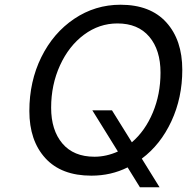

<svg xmlns="http://www.w3.org/2000/svg" viewBox="-20 -735 790 811"><path d="M579 -65 654 56H571L519 -28Q449 7 366 7Q239 7 171.5 -67Q104 -141 104 -266Q104 -391 154.5 -493.5Q205 -596 293.5 -655.5Q382 -715 489 -715Q615 -715 682.5 -640.5Q750 -566 750 -440Q750 -322 704 -223Q658 -124 579 -65ZM478 -95 370 -269H453L537 -134Q593 -182 625.5 -259.5Q658 -337 658 -428Q658 -524 610.5 -580Q563 -636 476 -636Q399 -636 335 -588.5Q271 -541 233.5 -459Q196 -377 196 -280Q196 -185 243.5 -129Q291 -73 379 -73Q429 -73 478 -95Z"/></svg>

Font: Be Vietnam
Style: Italic
Weight: 400
Italic angle: -9.33299°
Designer: Gabriel Lam
Foundry: TypeRant
Version: Version 3.000